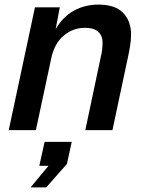

<svg xmlns="http://www.w3.org/2000/svg" viewBox="-20 -566 640 835"><path d="M18 0 132 -534H240L222 -439Q254 -494 302 -520Q350 -546 408 -546Q481 -546 515.5 -510Q550 -474 550 -416Q550 -392 545.5 -364.5Q541 -337 536 -315L469 0H351L418 -317Q422 -332 424 -348.5Q426 -365 426 -381Q426 -410 407.5 -427.5Q389 -445 349 -445Q298 -445 257.5 -411.5Q217 -378 203 -313L136 0ZM113 249 191 155H151L174 51H292L271 147L181 249Z"/></svg>

Font: Geist Mono SemiBold
Style: Italic
Weight: 600
Italic angle: -12°
Monospace: yes
Designer: Basement.studio, Andrés Briganti, Mateo Zaragoza
Foundry: Basement.studio, Vercel, Andrés Briganti, Guido Ferreyra, Mateo Zaragoza
Version: Version 1.500; ttfautohint (v1.8.4.7-5d5b)